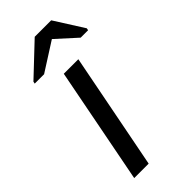

<svg xmlns="http://www.w3.org/2000/svg" viewBox="-234 -774 821 821"><g transform="rotate(-45 176.5 -364.0)"><path d="M43.5 0 146 -528.3H233.9L130.9 0ZM353 -596.2 351.1 -586.4H306.2L215.3 -668.9H214.4L85 -586.4H28.3L30.3 -596.2L169.9 -728H269.5Z"/></g></svg>

Font: Liberation Sans
Style: Italic
Weight: 400
Italic angle: -12°
Designer: Steve Matteson
Foundry: Ascender Corporation
Version: Version 2.1.5